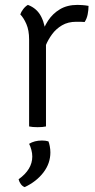

<svg xmlns="http://www.w3.org/2000/svg" viewBox="-20 -517 390 785"><path d="M342 -493Q342 -476.5 338.5 -458.5Q335 -440.5 326 -427Q318 -428 309.2 -428Q300.5 -428 292 -428Q258 -428 233.5 -413.5Q209 -399 192.8 -376.8Q176.5 -354.5 167 -331Q157.5 -307.5 153 -289L140 -305Q140 -336.5 148.8 -370Q157.5 -403.5 176.5 -432.5Q195.5 -461.5 225.2 -479.2Q255 -497 297 -497Q304.5 -497 316.2 -496.2Q328 -495.5 342 -493ZM63 -458Q66 -468 74.8 -479.5Q83.5 -491 94 -497Q131.5 -483 149 -447.8Q166.5 -412.5 168 -363V0Q154.5 3 134 3Q112.5 3 99 0V-356Q99 -393 87.8 -418.8Q76.5 -444.5 63 -458ZM178 61Q181 67.5 183.5 80.8Q186 94 186 106Q186 151 157.5 188.2Q129 225.5 81 248Q72 245 65.2 235.8Q58.5 226.5 56 216Q112 176 112 123Q112 109.5 108.2 95.5Q104.5 81.5 99 71Q121 57.5 151.5 57.5Q167 57.5 178 61Z"/></svg>

Font: Signika Negative Light
Style: Regular
Weight: 300
Designer: Anna Giedry
Foundry: Anna Giedry
Version: Version 2.001